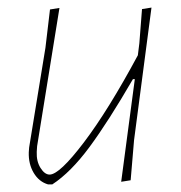

<svg xmlns="http://www.w3.org/2000/svg" viewBox="-20 -476 477 507"><path d="M380 -456 334 -106 325 0 300 4 336 -267H331Q266 -155 216.5 -88Q167 -21 118 11H107Q83 4 69 -19.5Q55 -43 56 -74L57 -87L100 -350L112 -451L137 -455L78 -90L77 -75Q76 -50 87 -32.5Q98 -15 111 -15Q137 -15 201.5 -100Q266 -185 344 -330L348 -362L355 -452Z"/></svg>

Font: Luna Sans Thin
Style: Italic
Weight: 250
Italic angle: -7°
Designer: Juan Pablo del Peral
Foundry: Huerta Tipografica
Version: Version 2.001; ttfautohint (v1.5)